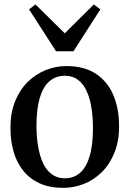

<svg xmlns="http://www.w3.org/2000/svg" viewBox="-20 -852 594 882"><path d="M28 -264.5Q28 -334 49.5 -387Q71 -440 107.5 -475.8Q144 -511.5 190 -530Q236 -548.5 284.5 -548.5Q368 -548.5 421.8 -512.2Q475.5 -476 501.2 -413.8Q527 -351.5 527 -272.5Q527 -203 505.5 -150Q484 -97 447.5 -61Q411 -25 365 -7Q319 11 270.5 11Q208 11 162.2 -9.8Q116.5 -30.5 86.8 -67.8Q57 -105 42.5 -155.2Q28 -205.5 28 -264.5ZM278 -33Q319.5 -33 348.2 -58.5Q377 -84 392 -134.8Q407 -185.5 407 -262.5Q407 -312.5 400.2 -356.2Q393.5 -400 378.2 -433.2Q363 -466.5 338.5 -485.2Q314 -504 278.5 -504Q236.5 -504 207.2 -478.8Q178 -453.5 162.8 -402.8Q147.5 -352 147.5 -275Q147.5 -224.5 154.8 -180.8Q162 -137 177.2 -103.8Q192.5 -70.5 217.5 -51.8Q242.5 -33 278 -33ZM237.5 -616.5 113.5 -809 143 -831.5 277.5 -699 411 -831.5 441 -809 317.5 -616.5Z"/></svg>

Font: Merriweather 72pt Medium
Style: Regular
Weight: 500
Version: Version 2.100